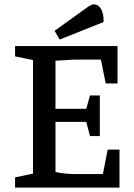

<svg xmlns="http://www.w3.org/2000/svg" viewBox="-20 -859 615 879"><path d="M49 0V-47L131 -64V-584L49 -601V-648H518V-477H464L442 -586H317L234 -581V-361H375L392 -422H437V-236H392L375 -301H234V-72Q252 -67 278.5 -64.5Q305 -62 330 -62H451L473 -174H527V0ZM253 -678 230 -718 365 -815Q378 -825 389 -832Q400 -839 409 -839Q424 -839 434 -829Q444 -819 449.5 -801Q455 -783 454 -758Z"/></svg>

Font: Faustina Medium
Style: Regular
Weight: 500
Designer: Alfonso Garcia
Foundry: http://www.omnibus-type.com
Version: Version 1.200